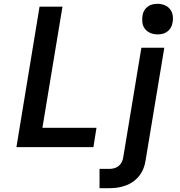

<svg xmlns="http://www.w3.org/2000/svg" viewBox="-20 -770 940 1005"><path d="M66 0 187 -735H307L202 -101H485L469 0ZM501 215V114H553Q566 114 578.5 110.5Q591 107 601.5 98.5Q612 90 617.5 78Q623 66 625 54L720 -520H840L742 70Q739 91 731 111.5Q723 132 709 150Q695 168 676.5 181Q658 194 637 201.5Q616 209 595 212Q574 215 553 215ZM804 -590Q785 -590 768 -597Q751 -604 739.5 -618Q728 -632 725.5 -651Q723 -670 726 -689Q728 -703 735 -715Q742 -727 753.5 -735.5Q765 -744 778 -747Q791 -750 805 -750Q824 -750 841.5 -743Q859 -736 870 -722Q881 -708 884 -689Q887 -670 883 -651Q881 -637 874 -625Q867 -613 855.5 -604.5Q844 -596 831 -593Q818 -590 804 -590Z"/></svg>

Font: Iosevka Aile Oblique
Style: Bold
Weight: 700
Italic angle: -9°
Designer: Belleve Invis
Foundry: Belleve Invis
Version: Version 31.1.0; ttfautohint (v1.8.4)